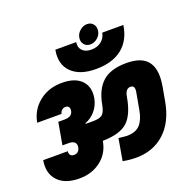

<svg xmlns="http://www.w3.org/2000/svg" viewBox="-170 -1222 1422 1393"><g transform="rotate(-20 541.0 -526.0)"><path d="M212 -9Q100 -9 45.5 -68Q-9 -127 8 -224H198Q195 -208 203.5 -195.5Q212 -183 231 -183Q272 -183 279 -226Q283 -249 269.5 -263Q256 -277 225 -277H176L206 -448H255Q314 -448 321 -493Q324 -510 316 -521Q308 -532 292 -532Q275 -532 263 -521.5Q251 -511 248 -494H60Q77 -588 149.5 -646.5Q222 -705 327 -705Q427 -705 476 -654.5Q525 -604 510 -519Q500 -467 468 -428.5Q436 -390 388 -371L387 -367Q388 -367 390 -366H445Q495 -366 516 -383Q537 -400 547 -451Q567 -566 629.5 -623Q692 -680 814 -680Q935 -680 980.5 -617.5Q1026 -555 1005 -433L985 -321Q958 -171 869.5 -90.5Q781 -10 649 -10Q600 -10 547 -20L576 -188Q626 -182 641 -182Q709 -182 742.5 -219.5Q776 -257 788 -328L812 -461Q819 -508 784 -508Q746 -508 736 -449Q714 -319 655.5 -264.5Q597 -210 463 -208L462 -205Q446 -115 377 -62Q308 -9 212 -9ZM365 -947H526Q519 -908 542.5 -883Q566 -858 612 -858Q658 -858 689 -882.5Q720 -907 727 -947H890Q873 -833 797.5 -773.5Q722 -714 596 -714Q470 -714 407.5 -777Q345 -840 365 -947ZM617 -896Q588 -896 570.5 -917Q553 -938 558 -969Q563 -1000 588.5 -1021.5Q614 -1043 643 -1043Q674 -1043 691 -1021.5Q708 -1000 703 -969Q698 -938 673 -917Q648 -896 617 -896Z"/></g></svg>

Font: Poppins Black
Style: Italic
Weight: 900
Italic angle: -10°
Designer: Ninad Kale (Devanagari), Jonny Pinhorn (Latin)
Foundry: Indian Type Foundry
Version: Version 3.200;PS 1.000;hotconv 16.6.54;makeotf.lib2.5.65590